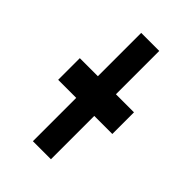

<svg xmlns="http://www.w3.org/2000/svg" viewBox="-220 -975 940 940"><g transform="rotate(45 250.0 -505.0)"><path d="M188 -130V-430H63V-580H188V-880H313V-580H438V-430H313V-130Z"/></g></svg>

Font: 2P VHS
Style: Regular
Weight: 400
Designer: CodeMan38
Foundry: CodeMan38
Version: Version 3.000